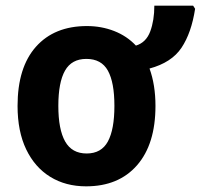

<svg xmlns="http://www.w3.org/2000/svg" viewBox="-20 -648 709 678"><path d="M529 -274Q529 -139 464 -64.5Q399 10 284 10Q212 10 157.5 -23.5Q103 -57 72.5 -120.5Q42 -184 42 -274Q42 -410 107 -483Q172 -556 287 -556Q338 -556 383 -538.5Q428 -521 460 -487Q496 -498 510.5 -537Q525 -576 525 -628H662L669 -617Q656 -532 621 -479.5Q586 -427 508 -406Q529 -348 529 -274ZM186 -274Q186 -191 210 -148.5Q234 -106 286 -106Q338 -106 361 -148.5Q384 -191 384 -274Q384 -357 361 -398.5Q338 -440 285 -440Q233 -440 209.5 -398.5Q186 -357 186 -274Z"/></svg>

Font: Noto Sans SemiCondensed
Style: Bold
Weight: 700
Width: 4
Designer: Monotype Design Team
Foundry: Monotype Imaging Inc.
Version: Version 2.013; ttfautohint (v1.8.4.7-5d5b)